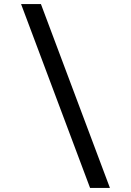

<svg xmlns="http://www.w3.org/2000/svg" viewBox="-20 -780 640 938"><path d="M517 138 180 -760H83L420 138Z"/></svg>

Font: IBM Mono Medium
Style: Regular
Weight: 500
Monospace: yes
Designer: Mike Abbink, Paul van der Laan, Pieter van Rosmalen
Foundry: Bold Monday
Version: Version 2.3